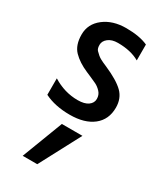

<svg xmlns="http://www.w3.org/2000/svg" viewBox="-229 -647 939 1105"><g transform="rotate(30 240.5 -94.5)"><path d="M413.1 -536.1V-430.7Q355.5 -463.9 269.5 -463.9Q229.5 -463.9 206.1 -445.3Q182.6 -426.8 182.6 -401.4Q182.6 -376 193.4 -365.2Q213.9 -343.8 231.4 -334Q249 -324.2 277.3 -312.5Q367.2 -273.4 406.2 -234.9Q445.3 -196.3 445.3 -134.8Q445.3 -55.7 389.2 -11.2Q333 33.2 234.9 33.2Q136.7 33.2 66.4 -2V-111.3Q144.5 -62.5 232.4 -62.5Q277.3 -62.5 301.3 -79.6Q325.2 -96.7 325.2 -123.5Q325.2 -150.4 308.1 -168.9Q291 -187.5 271 -197.3Q251 -207 226.6 -217.3Q202.1 -227.5 198.2 -229.5Q136.7 -255.9 100.1 -293.5Q63.5 -331.1 63.5 -401.4Q63.5 -471.7 121.6 -516.6Q179.7 -561.5 268.6 -561.5Q357.4 -561.5 413.1 -536.1ZM119.1 373 222.7 101.6H359.4L215.8 373Z"/></g></svg>

Font: GenEi M Gothic v2 Medium
Style: Regular
Weight: 500
Version: Version 2.0